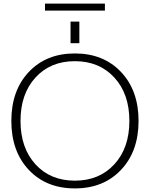

<svg xmlns="http://www.w3.org/2000/svg" viewBox="-20 -1037 833 1067"><path d="M372 -797V-917H421V-797ZM230 -978V-1017H563V-978ZM140 -93Q43 -196 43 -365Q43 -534 140 -637Q237 -740 396 -740Q555 -740 652.5 -637Q750 -534 750 -365Q750 -196 652.5 -93Q555 10 396 10Q237 10 140 -93ZM177 -124Q260 -33 396 -33Q532 -33 615.5 -124Q699 -215 699 -365Q699 -515 615.5 -606Q532 -697 396 -697Q260 -697 177 -606Q94 -515 94 -365Q94 -215 177 -124Z"/></svg>

Font: M PLUS 1p Light
Style: Regular
Weight: 300
Version: Version 1.061